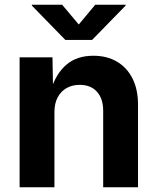

<svg xmlns="http://www.w3.org/2000/svg" viewBox="-20 -787 662 807"><path d="M208.8 -316.1V0H62.4V-545.9H200.6L203 -409.6H194.2Q215.7 -477.9 259.4 -515.3Q303.2 -552.7 372.3 -552.7Q429.1 -552.7 471.3 -528.1Q513.4 -503.4 536.8 -457.3Q560.1 -411.3 560.1 -347.2V0H413.7V-321.7Q413.7 -372.5 387.4 -401.5Q361.2 -430.4 314.9 -430.4Q284 -430.4 260 -416.9Q236 -403.3 222.4 -377.9Q208.8 -352.4 208.8 -316.1ZM241.2 -767.1 311 -684 380.3 -767.1H508V-763.5L367 -619.1H254.7L113.9 -763.5V-767.1Z"/></svg>

Font: Atlassian Sans
Style: Regular
Weight: 400
Designer: Rasmus Andersson
Foundry: Modifications by Atlassian Pty Ltd, manufactured by rsms
Version: Version 4.001;git-9221beed3